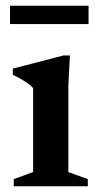

<svg xmlns="http://www.w3.org/2000/svg" viewBox="-20 -650 344 670"><path d="M224 -456.5 218.5 -353V-49.5L286.5 -25V0H28V-25L95.5 -49.5V-342.5Q89.5 -350 78 -358.2Q66.5 -366.5 52.8 -374.5Q39 -382.5 24.5 -389V-410.5L201.5 -456.5ZM15 -566V-630H289V-566Z"/></svg>

Font: Newsreader 16pt 16pt SemiBold
Style: Regular
Weight: 600
Version: Version 1.003